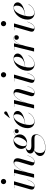

<svg xmlns="http://www.w3.org/2000/svg" viewBox="1648 -2448 1060 4397"><g transform="rotate(-90 2178.5 -250.0)"><path d="M159.5 -700C159.5 -667 186 -639.5 219 -639.5C252 -639.5 279.5 -667 279.5 -700C279.5 -733 252 -760 219 -760C186 -760 159.5 -733 159.5 -700ZM264 -153 260 -154.5C216.5 -42 179.5 3 122 3C107 3 102 -6.5 102 -18C102 -22.5 102.5 -28.5 104 -34L224.5 -460H68V-455.5H145L39 -85C36 -74 34.5 -63 34.5 -53C34.5 -15 59 10 111 10C183 10 220.5 -38 264 -153Z M416.5 -455.5 306.5 0H389L424.5 -146.5C465.5 -296.5 571.5 -456 638 -456C694.5 -456 682 -385.5 658.5 -308L592.5 -87.5C589.5 -78.5 586.5 -67 586.5 -53C586.5 -10 613 10 665 10C738.5 10 777.5 -38 820.5 -153L816.5 -154.5C774.5 -42.5 735.5 2.5 677.5 2.5C662.5 2.5 658.5 -6 658.5 -16.5C658.5 -21.5 659.5 -28.5 661.5 -34.5L743.5 -319.5C766.5 -400 747 -469.5 660.5 -469.5C570 -469.5 478.5 -315.5 435.5 -192.5L500 -460H345.5V-455.5Z M1107.5 -160C1209 -160 1299 -233 1299 -328.5C1299 -360.5 1290 -388.5 1275 -411C1299.5 -445 1324.5 -461 1357 -461C1382 -461 1403 -448.5 1411.5 -424C1403 -436.5 1388 -443 1372 -443C1348 -443 1325.5 -426.5 1325.5 -395.5C1325.5 -367.5 1348 -351 1373 -351C1400.5 -351 1419 -373.5 1419 -401C1419 -442.5 1390.5 -465 1356.5 -465C1322.5 -465 1296.5 -448.5 1272.5 -415C1247 -449.5 1206 -469.5 1157.5 -469.5C1056 -469.5 966 -392 966 -296.5C966 -252.5 982 -217 1009 -193.5C922 -187 861.5 -144.5 861.5 -86.5C861.5 -47 887 -16.5 932.5 -1.5C877.5 16.5 803.5 70 803.5 135.5C803.5 200.5 850 260 998.5 260C1138 260 1299 188 1299 42C1299 -39 1241.5 -63 1166.5 -63C1138 -63 1070.5 -62 1035.5 -62C991 -62 935.5 -73 935.5 -120.5C935.5 -150.5 959.5 -184 1012.5 -191C1037 -171 1070 -160 1107.5 -160ZM1093 -165.5C1049 -165.5 1029 -199.5 1029 -243.5C1029 -327.5 1102.5 -463.5 1171.5 -463.5C1215.5 -463.5 1235.5 -430.5 1235.5 -386.5C1235.5 -302.5 1162 -165.5 1093 -165.5ZM873 136.5C873 73 899 21 939.5 1C958.5 6 980 9 1005 9H1209C1257.5 9 1287.5 23.5 1287.5 62.5C1287.5 162.5 1170 255 989.5 255C906.5 255 873 208 873 136.5Z M1807.5 -618.5C1823.5 -628 1830.5 -651 1821 -667.5C1811.5 -684 1786 -693.5 1765 -673L1670 -558L1672.5 -555ZM1515.5 -103C1515.5 -133.5 1519.5 -168 1527 -203C1675.5 -215 1835.5 -269.5 1835.5 -377C1835.5 -429.5 1794 -470 1722 -470C1561.5 -470 1441.5 -303.5 1441.5 -150C1441.5 -55 1493.5 10 1589.5 10C1686 10 1756.5 -53 1795.5 -129L1791.5 -131C1752.5 -56.5 1684 3.5 1597 3.5C1550.5 3.5 1515.5 -21.5 1515.5 -103ZM1715 -465.5C1750.5 -465.5 1761.5 -431 1761.5 -397.5C1761.5 -269.5 1671.5 -219.5 1528 -207.5C1555.5 -332.5 1626.5 -465.5 1715 -465.5Z M2003 -455.5 1893 0H1975.5L2011 -146.5C2052 -296.5 2158 -456 2224.5 -456C2281 -456 2268.5 -385.5 2245 -308L2179 -87.5C2176 -78.5 2173 -67 2173 -53C2173 -10 2199.5 10 2251.5 10C2325 10 2364 -38 2407 -153L2403 -154.5C2361 -42.5 2322 2.5 2264 2.5C2249 2.5 2245 -6 2245 -16.5C2245 -21.5 2246 -28.5 2248 -34.5L2330 -319.5C2353 -400 2333.5 -469.5 2247 -469.5C2156.5 -469.5 2065 -315.5 2022 -192.5L2086.5 -460H1932V-455.5Z M2604 -700C2604 -667 2630.5 -639.5 2663.5 -639.5C2696.5 -639.5 2724 -667 2724 -700C2724 -733 2696.5 -760 2663.5 -760C2630.5 -760 2604 -733 2604 -700ZM2708.5 -153 2704.5 -154.5C2661 -42 2624 3 2566.5 3C2551.5 3 2546.5 -6.5 2546.5 -18C2546.5 -22.5 2547 -28.5 2548.5 -34L2669 -460H2512.5V-455.5H2589.5L2483.5 -85C2480.5 -74 2479 -63 2479 -53C2479 -15 2503.5 10 2555.5 10C2627.5 10 2665 -38 2708.5 -153Z M2830.5 -103C2830.5 -133.5 2834.5 -168 2842 -203C2990.5 -215 3150.5 -269.5 3150.5 -377C3150.5 -429.5 3109 -470 3037 -470C2876.5 -470 2756.5 -303.5 2756.5 -150C2756.5 -55 2808.5 10 2904.5 10C3001 10 3071.5 -53 3110.5 -129L3106.5 -131C3067.5 -56.5 2999 3.5 2912 3.5C2865.5 3.5 2830.5 -21.5 2830.5 -103ZM3030 -465.5C3065.5 -465.5 3076.5 -431 3076.5 -397.5C3076.5 -269.5 2986.5 -219.5 2843 -207.5C2870.5 -332.5 2941.5 -465.5 3030 -465.5Z M3309 -455.5 3196 0H3275L3321.5 -195.5C3352 -311.5 3406.5 -465 3499 -465C3528.5 -465 3549 -452 3559 -433.5C3549.5 -444 3535 -450.5 3518.5 -450.5C3484.5 -450.5 3465 -430.5 3465 -403.5C3465 -372.5 3486.5 -349 3519 -349C3551.5 -349 3570 -375.5 3570 -407C3570 -441 3543.5 -469.5 3498.5 -469.5C3423.5 -469.5 3372 -370.5 3339.5 -269.5L3385 -460H3231.5V-455.5Z M3775.5 -700C3775.5 -667 3802 -639.5 3835 -639.5C3868 -639.5 3895.5 -667 3895.5 -700C3895.5 -733 3868 -760 3835 -760C3802 -760 3775.5 -733 3775.5 -700ZM3880 -153 3876 -154.5C3832.5 -42 3795.5 3 3738 3C3723 3 3718 -6.5 3718 -18C3718 -22.5 3718.5 -28.5 3720 -34L3840.5 -460H3684V-455.5H3761L3655 -85C3652 -74 3650.5 -63 3650.5 -53C3650.5 -15 3675 10 3727 10C3799 10 3836.5 -38 3880 -153Z M4002 -103C4002 -133.5 4006 -168 4013.5 -203C4162 -215 4322 -269.5 4322 -377C4322 -429.5 4280.5 -470 4208.5 -470C4048 -470 3928 -303.5 3928 -150C3928 -55 3980 10 4076 10C4172.5 10 4243 -53 4282 -129L4278 -131C4239 -56.5 4170.5 3.5 4083.5 3.5C4037 3.5 4002 -21.5 4002 -103ZM4201.5 -465.5C4237 -465.5 4248 -431 4248 -397.5C4248 -269.5 4158 -219.5 4014.5 -207.5C4042 -332.5 4113 -465.5 4201.5 -465.5Z"/></g></svg>

Font: Bodoni* 36pt
Style: Italic
Weight: 400
Italic angle: -13°
Version: Version 2.3